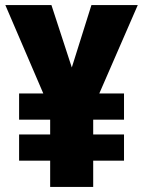

<svg xmlns="http://www.w3.org/2000/svg" viewBox="-20 -734 562 754"><path d="M262 -469 182 -714H1L150 -367H55V-264H177V-206H55V-103H177V0H346V-103H467V-206H346V-264H467V-367H370L521 -714H339Z"/></svg>

Font: Noto Sans Georgian Condensed Black
Style: Regular
Weight: 900
Width: 3
Designer: Monotype Design Team, Akaki Razmadze
Foundry: Google LLC
Version: Version 2.005